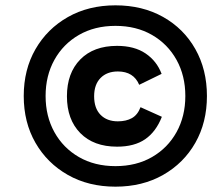

<svg xmlns="http://www.w3.org/2000/svg" viewBox="-20 -690 829 720"><path d="M413 10Q312 10 234.5 -34Q157 -78 113 -154.5Q69 -231 69 -330Q69 -429 113 -505.5Q157 -582 234.5 -626Q312 -670 413 -670Q514 -670 591.5 -626.5Q669 -583 712.5 -506Q756 -429 756 -330Q756 -231 712.5 -154.5Q669 -78 591.5 -34Q514 10 413 10ZM413 -67Q491 -67 550 -101Q609 -135 642 -194.5Q675 -254 675 -330Q675 -406 642 -465.5Q609 -525 550 -559Q491 -593 413 -593Q335 -593 276 -559Q217 -525 184 -465.5Q151 -406 151 -330Q151 -254 184 -194.5Q217 -135 276 -101Q335 -67 413 -67ZM419 -140Q331 -140 281 -191Q231 -242 231 -329Q231 -416 281 -467Q331 -518 419 -518Q484 -518 526 -489.5Q568 -461 586 -413L502 -372Q481 -422 422 -422Q381 -422 357 -397.5Q333 -373 333 -329Q333 -284 357 -259.5Q381 -235 422 -235Q453 -235 474.5 -247Q496 -259 507 -288L587 -252Q565 -196 524.5 -168Q484 -140 419 -140Z"/></svg>

Font: Work Sans SemiBold
Style: Italic
Weight: 600
Italic angle: -13°
Designer: Wei Huang
Foundry: Wei Huang
Version: Version 2.012; ttfautohint (v1.8.3)